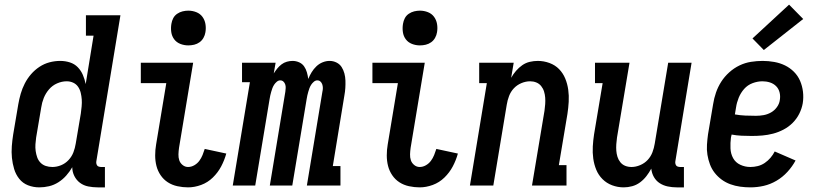

<svg xmlns="http://www.w3.org/2000/svg" viewBox="-20 -801 3540 829"><path d="M150 8Q124 8 101 -1Q78 -10 63 -29Q48 -48 41 -71.5Q34 -95 31.5 -119.5Q29 -144 31 -170Q33 -196 37 -221L59 -351Q63 -374 69.5 -396.5Q76 -419 87 -440.5Q98 -462 114 -480.5Q130 -499 150.5 -512.5Q171 -526 194 -532Q217 -538 240 -538Q262 -538 282 -531.5Q302 -525 316 -510.5Q330 -496 338 -477Q346 -458 350 -438L384 -647H351V-735H500L396 -105Q395 -100 396 -95Q397 -90 399.5 -86.5Q402 -83 407 -81.5Q412 -80 417 -80H433V8H402Q381 8 361 4Q341 0 325.5 -11.5Q310 -23 301 -41Q292 -59 292 -79Q281 -60 266 -43Q251 -26 232 -14Q213 -2 192 3Q171 8 150 8ZM206 -80Q225 -80 243.5 -87.5Q262 -95 276 -110Q290 -125 297 -143.5Q304 -162 307 -181L329 -311Q331 -326 332.5 -341.5Q334 -357 333 -371.5Q332 -386 328.5 -400.5Q325 -415 317 -426.5Q309 -438 296 -444Q283 -450 268 -450Q247 -450 226.5 -441Q206 -432 191.5 -415Q177 -398 169 -378Q161 -358 158 -337L136 -207Q134 -193 133 -178Q132 -163 134 -149Q136 -135 140.5 -122Q145 -109 154.5 -99Q164 -89 177.5 -84.5Q191 -80 206 -80Z M792 8Q769 8 746 3Q723 -2 704.5 -14Q686 -26 673.5 -44.5Q661 -63 655.5 -84.5Q650 -106 650 -130Q650 -154 654 -177L698 -442H588V-530H814L753 -163Q751 -149 750.5 -135Q750 -121 754 -109Q758 -97 768.5 -88.5Q779 -80 792 -80Q806 -80 819 -87.5Q832 -95 840.5 -106.5Q849 -118 854.5 -131.5Q860 -145 864 -158L957 -138Q949 -109 935 -82.5Q921 -56 899 -34.5Q877 -13 848.5 -2.5Q820 8 792 8ZM793 -605Q775 -605 758.5 -611.5Q742 -618 732 -631.5Q722 -645 719.5 -662.5Q717 -680 720 -698Q722 -711 728 -722.5Q734 -734 745 -741.5Q756 -749 768.5 -752Q781 -755 793 -755Q811 -755 827.5 -748.5Q844 -742 854 -728.5Q864 -715 867 -697.5Q870 -680 867 -662Q865 -649 858.5 -637.5Q852 -626 841.5 -618.5Q831 -611 818.5 -608Q806 -605 793 -605Z M985 0 1059 -446H1025V-530H1170L1162 -484Q1169 -495 1177 -505Q1185 -515 1195.5 -523Q1206 -531 1218.5 -534.5Q1231 -538 1243 -538Q1258 -538 1271.5 -532Q1285 -526 1293 -514.5Q1301 -503 1305 -489Q1309 -475 1311 -460Q1317 -475 1325.5 -489Q1334 -503 1346 -514.5Q1358 -526 1373 -532Q1388 -538 1403 -538Q1419 -538 1433 -531Q1447 -524 1455 -511.5Q1463 -499 1467 -484Q1471 -469 1471.5 -453Q1472 -437 1471 -421Q1470 -405 1467 -389L1417 -84H1450V0H1305L1372 -405Q1374 -413 1374 -421Q1374 -429 1371.5 -436.5Q1369 -444 1363.5 -449Q1358 -454 1350 -454Q1342 -454 1335 -448Q1328 -442 1323.5 -435Q1319 -428 1316 -420Q1313 -412 1311 -404.5Q1309 -397 1307 -389Q1305 -381 1304 -373L1242 0H1145L1212 -405Q1213 -413 1213.5 -421Q1214 -429 1211.5 -436.5Q1209 -444 1203.5 -449Q1198 -454 1190 -454Q1182 -454 1175 -448Q1168 -442 1163.5 -435Q1159 -428 1156 -420Q1153 -412 1151 -404.5Q1149 -397 1147 -389Q1145 -381 1144 -373L1082 0Z M1792 8Q1769 8 1746 3Q1723 -2 1704.5 -14Q1686 -26 1673.5 -44.5Q1661 -63 1655.5 -84.5Q1650 -106 1650 -130Q1650 -154 1654 -177L1698 -442H1588V-530H1814L1753 -163Q1751 -149 1750.5 -135Q1750 -121 1754 -109Q1758 -97 1768.5 -88.5Q1779 -80 1792 -80Q1806 -80 1819 -87.5Q1832 -95 1840.5 -106.5Q1849 -118 1854.5 -131.5Q1860 -145 1864 -158L1957 -138Q1949 -109 1935 -82.5Q1921 -56 1899 -34.5Q1877 -13 1848.5 -2.5Q1820 8 1792 8ZM1793 -605Q1775 -605 1758.5 -611.5Q1742 -618 1732 -631.5Q1722 -645 1719.5 -662.5Q1717 -680 1720 -698Q1722 -711 1728 -722.5Q1734 -734 1745 -741.5Q1756 -749 1768.5 -752Q1781 -755 1793 -755Q1811 -755 1827.5 -748.5Q1844 -742 1854 -728.5Q1864 -715 1867 -697.5Q1870 -680 1867 -662Q1865 -649 1858.5 -637.5Q1852 -626 1841.5 -618.5Q1831 -611 1818.5 -608Q1806 -605 1793 -605Z M2009 0 2082 -442H2049V-530H2198L2187 -465Q2196 -481 2208 -495Q2220 -509 2235 -519.5Q2250 -530 2267.5 -534Q2285 -538 2302 -538Q2328 -538 2352.5 -529Q2377 -520 2394 -502.5Q2411 -485 2420.5 -462Q2430 -439 2433.5 -413.5Q2437 -388 2435.5 -361.5Q2434 -335 2430 -309L2393 -88H2426V0H2277L2331 -323Q2333 -337 2334 -351.5Q2335 -366 2334 -379.5Q2333 -393 2329 -406Q2325 -419 2316.5 -429.5Q2308 -440 2295.5 -445Q2283 -450 2269 -450Q2250 -450 2231 -442Q2212 -434 2198.5 -419.5Q2185 -405 2178 -386.5Q2171 -368 2168 -349L2110 0Z M2673 8Q2647 8 2623 -1Q2599 -10 2581.5 -27.5Q2564 -45 2554.5 -68Q2545 -91 2541.5 -116.5Q2538 -142 2539.5 -168.5Q2541 -195 2545 -221L2582 -442H2549V-530H2698L2644 -207Q2642 -193 2641 -178.5Q2640 -164 2641 -150.5Q2642 -137 2646 -124Q2650 -111 2658.5 -100.5Q2667 -90 2679.5 -85Q2692 -80 2707 -80Q2725 -80 2744 -88Q2763 -96 2776.5 -110.5Q2790 -125 2797 -143.5Q2804 -162 2807 -181L2865 -530H2966L2896 -105Q2895 -100 2896 -95Q2897 -90 2899.5 -86.5Q2902 -83 2907 -81.5Q2912 -80 2917 -80H2933V8H2902Q2882 8 2863 4Q2844 0 2828.5 -10Q2813 -20 2803.5 -36.5Q2794 -53 2792 -73Q2783 -56 2771 -40.5Q2759 -25 2743.5 -13.5Q2728 -2 2709.5 3Q2691 8 2673 8Z M3220 8Q3198 8 3176 5Q3154 2 3133.5 -5.5Q3113 -13 3096 -25.5Q3079 -38 3066 -54.5Q3053 -71 3045.5 -91Q3038 -111 3034.5 -132.5Q3031 -154 3032.5 -176.5Q3034 -199 3037 -221L3059 -351Q3063 -377 3071.5 -401.5Q3080 -426 3094 -448Q3108 -470 3128.5 -488.5Q3149 -507 3173 -518.5Q3197 -530 3222.5 -534Q3248 -538 3273 -538Q3298 -538 3323 -533.5Q3348 -529 3369.5 -518.5Q3391 -508 3408 -491Q3425 -474 3434.5 -452Q3444 -430 3447 -405Q3450 -380 3446 -355Q3442 -332 3431 -310Q3420 -288 3402.5 -270.5Q3385 -253 3363 -241.5Q3341 -230 3318 -224Q3295 -218 3272 -216Q3249 -214 3226 -214Q3204 -214 3182 -215Q3160 -216 3139 -220L3136 -207Q3133 -184 3134 -160.5Q3135 -137 3145.5 -118Q3156 -99 3176.5 -89.5Q3197 -80 3220 -80Q3236 -80 3252 -84Q3268 -88 3282 -97.5Q3296 -107 3307 -120Q3318 -133 3325 -147L3415 -108Q3401 -82 3380 -59Q3359 -36 3332.5 -20.5Q3306 -5 3277.5 1.5Q3249 8 3220 8ZM3244 -301Q3261 -301 3277.5 -304Q3294 -307 3309 -315.5Q3324 -324 3334.5 -338.5Q3345 -353 3347 -369Q3350 -386 3346 -402Q3342 -418 3331 -429Q3320 -440 3304.5 -445Q3289 -450 3272 -450Q3251 -450 3229.5 -442Q3208 -434 3193 -417Q3178 -400 3169.5 -379Q3161 -358 3158 -337L3153 -307Q3175 -303 3198 -302Q3221 -301 3244 -301ZM3278 -585 3229 -635 3387 -781 3448 -719Z"/></svg>

Font: Iosevka Slab Semibold
Style: Italic
Weight: 600
Italic angle: -9°
Monospace: yes
Designer: Belleve Invis
Foundry: Belleve Invis
Version: Version 11.1.1; ttfautohint (v1.8.3)